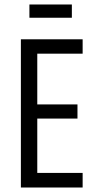

<svg xmlns="http://www.w3.org/2000/svg" viewBox="-20 -835 417 855"><path d="M73 0V-660H348V-596H146V-370H325V-307H146V-65H348V0ZM111 -756V-815H300V-756Z"/></svg>

Font: Bricolage Grotesque 12pt Condensed Light
Style: Regular
Weight: 300
Width: 3
Designer: Mathieu Triay
Foundry: Atelier Triay
Version: Version 1.001; ttfautohint (v1.8.4.7-5d5b);gftools[0.9.33.de